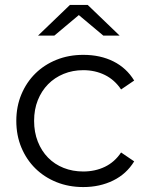

<svg xmlns="http://www.w3.org/2000/svg" viewBox="-20 -752 603 777"><path d="M46 -263Q46 -321 66.5 -370Q87 -419 123 -454.5Q159 -490 208.5 -510Q258 -530 317 -530Q386 -530 439 -503.5Q492 -477 523 -426L470 -390Q444 -429 404.5 -448.5Q365 -468 317 -468Q274 -468 237.5 -453Q201 -438 174.5 -411Q148 -384 133 -346.5Q118 -309 118 -263Q118 -217 133 -179Q148 -141 174.5 -114Q201 -87 237.5 -72.5Q274 -58 317 -58Q365 -58 404.5 -77Q444 -96 470 -135L523 -99Q492 -48 438 -21.5Q384 5 317 5Q258 5 208.5 -15Q159 -35 123 -70.5Q87 -106 66.5 -155Q46 -204 46 -263ZM398 -608 299 -691 200 -608H134L263 -732H335L464 -608Z"/></svg>

Font: CMG Sans
Style: Regular
Weight: 400
Designer: Julieta Ulanovsky
Foundry: Julieta Ulanovsky
Version: Version 7.200